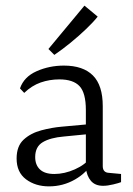

<svg xmlns="http://www.w3.org/2000/svg" viewBox="-20 -654 473 682"><path d="M154 8Q106 8 72.5 -17Q39 -42 39 -91Q39 -135 64 -158Q89 -181 126.5 -191Q164 -201 199 -204L298 -213V-178L206 -169Q159 -165 132 -149Q105 -133 105 -96Q105 -68 122 -52Q139 -36 173 -36Q209 -36 246 -52.5Q283 -69 301 -94L309 -78Q289 -41 246.5 -16.5Q204 8 154 8ZM51 -340Q65 -381 110 -401Q155 -421 207 -421Q275 -421 310 -386Q345 -351 345 -277V-64Q345 -41 367 -40L410 -36V-7Q403 -4 382.5 1Q362 6 346 6Q318 6 303 -11.5Q288 -29 285 -58V-263Q285 -324 262.5 -348Q240 -372 191 -372Q156 -372 124.5 -361Q93 -350 66 -324ZM152 -480 280 -634 327 -595Q313 -577 287 -552Q261 -527 231 -502.5Q201 -478 173 -459Z"/></svg>

Font: Rasa Light
Style: Regular
Weight: 300
Designer: Anna Giedrys (Yrsa+Rasa design), David Brezina (Yrsa art-direction, Rasa art-direction, design)
Foundry: Rosetta Type Foundry
Version: Version 2.004